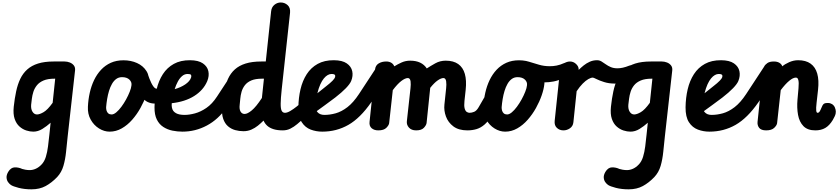

<svg xmlns="http://www.w3.org/2000/svg" viewBox="-20 -1024 6585 1508"><path d="M88 -186Q95 -251 106.8 -306Q118.5 -361 139.2 -404.5Q160 -448 194 -478.5Q228 -509 278.8 -525Q329.5 -541 401.5 -541H487.5Q508.5 -541 528.2 -533.2Q548 -525.5 560 -510Q572 -494.5 569.5 -471L512 43Q505 108 499 168Q493 228 478.2 278.8Q463.5 329.5 429 366.5Q386 411.5 338.5 437.2Q291 463 227.5 463Q171.5 463 127 451.5Q82.5 440 66 429Q54 421 43.5 406.5Q33 392 31.5 371.5Q30 351 44 326.5Q65.5 291 96.2 290.5Q127 290 154.5 303Q162.5 306 180 309Q197.5 312 213 312Q237.5 312 261.2 301.2Q285 290.5 305.5 269Q328.5 245.5 340 208.2Q351.5 171 357.2 125.2Q363 79.5 368 31L377.5 -60Q347 -32.5 312.5 -11.2Q278 10 241.5 10Q215.5 10 186.5 0.8Q157.5 -8.5 132.8 -30.5Q108 -52.5 95 -90.5Q82 -128.5 88 -186ZM224.5 -200.5Q222 -167 235.5 -146Q249 -125 270.5 -125Q291 -125 322.2 -143Q353.5 -161 393.5 -216.5L413.5 -406H408Q355.5 -406 322 -391.8Q288.5 -377.5 269.8 -354Q251 -330.5 242.2 -303Q233.5 -275.5 230.2 -248.5Q227 -221.5 224.5 -200.5Z M841 10Q798 10 757.5 -15.2Q717 -40.5 692.2 -84.8Q667.5 -129 670.5 -186Q673 -242 685 -295.5Q697 -349 719 -395Q741 -441 773.8 -476Q806.5 -511 850.2 -530.8Q894 -550.5 950 -550.5Q1008.5 -550.5 1056.5 -528.8Q1104.5 -507 1130.5 -465.5Q1156.5 -424 1149 -364Q1145 -324.5 1128 -275.2Q1111 -226 1083.2 -176Q1055.5 -126 1018.5 -83.8Q981.5 -41.5 936.5 -15.8Q891.5 10 841 10ZM856.5 -125Q873.5 -125 893.5 -141.8Q913.5 -158.5 933.5 -185.5Q953.5 -212.5 970.5 -243.5Q987.5 -274.5 999 -303.8Q1010.5 -333 1012.5 -353.5Q1016.5 -379 996.5 -398.5Q976.5 -418 938.5 -418Q912.5 -418 893 -403.8Q873.5 -389.5 859.5 -365Q845.5 -340.5 836.2 -310Q827 -279.5 821.5 -246.2Q816 -213 813.5 -182Q813 -168 817 -154.8Q821 -141.5 830.8 -133.2Q840.5 -125 856.5 -125ZM1196.5 -210.5Q1165.5 -210.5 1139.5 -223Q1113.5 -235.5 1094.5 -263Q1083.5 -279 1074.8 -300.8Q1066 -322.5 1060.2 -350.2Q1054.5 -378 1052 -412Q1050 -435.5 1068 -450.5Q1086 -465.5 1106 -466Q1117.5 -466.5 1127 -461.2Q1136.5 -456 1140.5 -443Q1146.5 -425 1153.5 -406.8Q1160.5 -388.5 1168.2 -372.8Q1176 -357 1184 -346Q1197.5 -327.5 1209.5 -327.5Q1229 -327.5 1238.5 -309.2Q1248 -291 1247 -269Q1246 -247.5 1233.8 -229Q1221.5 -210.5 1196.5 -210.5Z M1413 10Q1373.5 10 1334.2 2Q1295 -6 1262.8 -26.8Q1230.5 -47.5 1211.8 -85Q1193 -122.5 1193.5 -181Q1194.5 -256 1210.2 -323Q1226 -390 1259.2 -441.5Q1292.5 -493 1345.2 -522.2Q1398 -551.5 1473 -551Q1538.5 -550.5 1573.5 -526.2Q1608.5 -502 1616.5 -465Q1624.5 -428 1608 -387.5Q1593 -351.5 1567 -322Q1541 -292.5 1505.2 -270Q1469.5 -247.5 1425 -233.2Q1380.5 -219 1329 -213.5Q1325.5 -174 1341.5 -152.5Q1350 -142 1362.5 -135Q1375 -128 1392 -124.8Q1409 -121.5 1430 -121.5ZM1352 -324Q1374.5 -330 1395.8 -339.5Q1417 -349 1434.8 -361Q1452.5 -373 1464.8 -387.2Q1477 -401.5 1481.5 -417.5Q1484.5 -429 1480 -436Q1475.5 -443 1453.5 -443Q1429.5 -443 1410.2 -426.5Q1391 -410 1376.5 -383Q1362 -356 1352 -324ZM1430 -121.5Q1466.5 -121.5 1511.2 -133.5Q1556 -145.5 1601.2 -176.5Q1646.5 -207.5 1684 -265L1795.5 -435Q1801 -442.5 1804 -442Q1810 -441.5 1812 -423Q1814 -404.5 1812.5 -376Q1811 -347.5 1807 -317Q1802.5 -282.5 1795.5 -252.2Q1788.5 -222 1780 -210L1758 -178Q1694.5 -86 1604.5 -38Q1514.5 10 1413 10Q1393 10 1383.5 -7Q1374 -24 1374.5 -46Q1375 -73 1389.2 -97.2Q1403.5 -121.5 1430 -121.5Z M1862.5 -200.5Q1858.5 -167 1869.2 -148Q1880 -129 1901.5 -129Q1923.5 -129 1957.5 -157Q1991.5 -185 2037 -254.5L2053 -406H2038Q1985.5 -406 1953 -391.8Q1920.5 -377.5 1902.8 -354Q1885 -330.5 1877.2 -303Q1869.5 -275.5 1867.2 -248.5Q1865 -221.5 1862.5 -200.5ZM2201.5 0Q2158.5 0 2128.2 -9.5Q2098 -19 2079 -36.2Q2060 -53.5 2050 -77Q2029.5 -56.5 2005.8 -37.2Q1982 -18 1953.8 -5.8Q1925.5 6.5 1892 6.5Q1859 6.5 1827.2 -2.2Q1795.5 -11 1770.8 -32.2Q1746 -53.5 1733 -91Q1720 -128.5 1724.5 -186Q1730 -251 1740.5 -306.2Q1751 -361.5 1771 -405Q1791 -448.5 1824.5 -478.8Q1858 -509 1909 -525Q1960 -541 2032.5 -541H2067.5L2109.5 -935.5Q2113 -968 2135.2 -986.2Q2157.5 -1004.5 2185 -1004.5Q2216 -1004.5 2239 -983.8Q2262 -963 2258 -923.5L2192.5 -321.5Q2185 -250.5 2184.5 -210.5Q2184 -170.5 2192.2 -154.2Q2200.5 -138 2218.5 -138ZM2365.5 -93.5Q2339.5 -70.5 2314 -49Q2288.5 -27.5 2261 -13.8Q2233.5 0 2201.5 0Q2177.5 0 2165.5 -18.2Q2153.5 -36.5 2153.5 -59.5Q2153 -87.5 2169.5 -112.8Q2186 -138 2218.5 -138Q2235.5 -138 2260.2 -152.5Q2285 -167 2311.8 -188.5Q2338.5 -210 2362 -231Q2367.5 -235.5 2372.5 -235.5Q2385 -235.5 2392.8 -213.5Q2400.5 -191.5 2398 -163Q2396 -144.5 2388.5 -126Q2381 -107.5 2365.5 -93.5Z M2528 -121.5Q2545.5 -121.5 2555 -102Q2564.5 -82.5 2564 -58.5Q2564 -33.5 2551.5 -11.8Q2539 10 2511 10Q2463.5 10 2420.2 -6.2Q2377 -22.5 2350 -64Q2323 -105.5 2323.5 -181Q2324.5 -256 2340.2 -323Q2356 -390 2389.2 -441.5Q2422.5 -493 2475.2 -522.2Q2528 -551.5 2603 -551Q2668.5 -550.5 2703.5 -526.2Q2738.5 -502 2746.5 -465Q2754.5 -428 2738 -387.5Q2728.5 -364.5 2696.5 -331.2Q2664.5 -298 2613 -258Q2575 -229 2532 -198Q2489 -167 2446 -135.5L2441 -266.5Q2467 -286 2493.2 -308Q2519.5 -330 2542 -347Q2574.5 -372 2591.8 -390Q2609 -408 2611.5 -417.5Q2613.5 -425.5 2612.5 -431Q2611.5 -436.5 2604.8 -439.8Q2598 -443 2583.5 -443Q2569 -443 2553.8 -434.5Q2538.5 -426 2523.8 -408.2Q2509 -390.5 2496 -361.8Q2483 -333 2473 -292.8Q2463 -252.5 2457.5 -199.5Q2454 -166.5 2472.8 -144Q2491.5 -121.5 2528 -121.5ZM2528 -121.5Q2571 -121.5 2616.8 -134.2Q2662.5 -147 2708.8 -182.5Q2755 -218 2799.5 -285.5L2944.5 -506.5Q2949 -513 2955.5 -513Q2966 -513.5 2978.2 -500Q2990.5 -486.5 2999.5 -464.8Q3008.5 -443 3008.5 -418.5Q3009 -403.5 3005 -388.5Q3001 -373.5 2991.5 -359.5L2895.5 -220.5Q2809.5 -96.5 2716.2 -43.2Q2623 10 2511 10Q2492.5 10 2484.2 -6Q2476 -22 2476.5 -43.5Q2477 -71 2490.8 -96.2Q2504.5 -121.5 2528 -121.5Z M3651 0Q3582.5 0 3541 -31.2Q3499.5 -62.5 3482.5 -109.2Q3465.5 -156 3470.5 -202.5L3484 -330.5Q3485.5 -345 3485.8 -359.2Q3486 -373.5 3484.2 -385.2Q3482.5 -397 3477.2 -404Q3472 -411 3463 -411Q3444 -411 3417 -392Q3390 -373 3359 -334L3330.5 -58.5Q3328.5 -41 3309.5 -20.5Q3290.5 0 3248.5 0Q3211.5 0 3192 -21.8Q3172.5 -43.5 3175.5 -71.5L3204 -330.5Q3205.5 -345 3206 -359.2Q3206.5 -373.5 3204.8 -385.2Q3203 -397 3197.8 -404Q3192.5 -411 3183.5 -411Q3162 -411 3131.5 -387.5Q3101 -364 3065 -316L3036.5 -57Q3034.5 -40.5 3014.5 -20.2Q2994.5 0 2951.5 0Q2918.5 0 2898.8 -17.2Q2879 -34.5 2882.5 -66.5L2925.5 -477.5Q2929 -510.5 2954.2 -525.8Q2979.5 -541 3013 -541Q3036.5 -541 3052.5 -531.5Q3068.5 -522 3076 -505L3077 -503Q3103.5 -519.5 3134.5 -533.5Q3165.5 -547.5 3201.5 -547.5Q3247.5 -547.5 3280 -532Q3312.5 -516.5 3332 -486.5Q3362 -506 3399.2 -526.8Q3436.5 -547.5 3481 -547.5Q3541.5 -547.5 3579 -521Q3616.5 -494.5 3631 -443.5Q3645.5 -392.5 3637.5 -318.5L3628 -231.5Q3624 -193.5 3629.2 -173.2Q3634.5 -153 3645.2 -145.5Q3656 -138 3668 -138ZM3668 -138Q3685 -138 3704 -145.8Q3723 -153.5 3739.5 -182L3880.5 -426.5Q3887.5 -439.5 3894.5 -439.5Q3904 -440 3910.2 -419.5Q3916.5 -399 3918.5 -366.5Q3920.5 -334 3917 -299Q3914 -273 3907.8 -247.8Q3901.5 -222.5 3890.5 -203.5L3844.5 -122.5Q3816.5 -72.5 3786 -46Q3755.5 -19.5 3722 -9.8Q3688.5 0 3651 0Q3618.5 0 3601.8 -19.5Q3585 -39 3584.5 -63.5Q3584 -90.5 3604.8 -114.2Q3625.5 -138 3668 -138Z M3947.5 10Q3904.5 10 3864 -15.2Q3823.5 -40.5 3798.8 -84.8Q3774 -129 3777 -186Q3779.5 -242 3791.5 -295.5Q3803.5 -349 3825.5 -395Q3847.5 -441 3880.2 -476Q3913 -511 3956.8 -530.8Q4000.5 -550.5 4056.5 -550.5Q4115 -550.5 4163 -528.8Q4211 -507 4237 -465.5Q4263 -424 4255.5 -364Q4251.5 -324.5 4234.5 -275.2Q4217.5 -226 4189.8 -176Q4162 -126 4125 -83.8Q4088 -41.5 4043 -15.8Q3998 10 3947.5 10ZM3963 -125Q3980 -125 4000 -141.8Q4020 -158.5 4040 -185.5Q4060 -212.5 4077 -243.5Q4094 -274.5 4105.5 -303.8Q4117 -333 4119 -353.5Q4123 -379 4103 -398.5Q4083 -418 4045 -418Q4019 -418 3999.5 -403.8Q3980 -389.5 3966 -365Q3952 -340.5 3942.8 -310Q3933.5 -279.5 3928 -246.2Q3922.5 -213 3920 -182Q3919.5 -168 3923.5 -154.8Q3927.5 -141.5 3937.2 -133.2Q3947 -125 3963 -125ZM4140.5 -537.5Q4174.5 -527 4213.8 -515.5Q4253 -504 4297 -504Q4323.5 -503.5 4351.5 -509Q4379.5 -514.5 4409.5 -528Q4416.5 -531 4422 -531Q4437.5 -530.5 4442.8 -511Q4448 -491.5 4442.5 -467.5Q4438.5 -450 4427.8 -433.5Q4417 -417 4399 -408Q4364.5 -391 4327.8 -384Q4291 -377 4255.5 -377Q4215.5 -377 4180 -383.8Q4144.5 -390.5 4119.5 -398.5Q4096 -406.5 4088.2 -430.2Q4080.5 -454 4084 -479Q4088.5 -506 4103.8 -525.2Q4119 -544.5 4140.5 -537.5Z M4405 0Q4375 0 4354 -19.5Q4333 -39 4336.5 -74L4379 -477.5Q4382.5 -508.5 4407 -524.8Q4431.5 -541 4457 -541Q4483.5 -541 4504.2 -521.8Q4525 -502.5 4525 -479.5V-475Q4542.5 -492.5 4564.2 -510Q4586 -527.5 4612.2 -539.2Q4638.5 -551 4669 -551Q4686 -551 4689.8 -533.5Q4693.5 -516 4688.5 -493.5Q4682.5 -465.5 4667.5 -440Q4652.5 -414.5 4636.5 -414.5Q4621.5 -414.5 4600.8 -402.8Q4580 -391 4556.5 -367.2Q4533 -343.5 4509 -307.5L4483.5 -63.5Q4480 -32.5 4456.2 -16.2Q4432.5 0 4405 0ZM4669 -551Q4688 -551 4704 -541.5Q4720 -532 4737.5 -519.2Q4755 -506.5 4777.2 -497Q4799.5 -487.5 4830.5 -487.5Q4849.5 -487.5 4872.2 -492.5Q4895 -497.5 4922.5 -508.5Q4937 -514.5 4946.5 -511.5Q4966 -507 4967 -480.8Q4968 -454.5 4949.5 -427.5Q4941.5 -416 4930 -405.5Q4918.5 -395 4903 -388Q4878.5 -376.5 4853.5 -371.8Q4828.5 -367 4805 -367.5Q4761.5 -368 4725 -379.5Q4688.5 -391 4665 -402.8Q4641.5 -414.5 4636.5 -414.5Q4617 -414.5 4609 -436Q4601 -457.5 4605 -483Q4609 -508.5 4624.8 -529.8Q4640.5 -551 4669 -551Z M4778.5 -186Q4785.5 -251 4797.2 -306Q4809 -361 4829.8 -404.5Q4850.5 -448 4884.5 -478.5Q4918.5 -509 4969.2 -525Q5020 -541 5092 -541H5178Q5199 -541 5218.8 -533.2Q5238.5 -525.5 5250.5 -510Q5262.5 -494.5 5260 -471L5202.5 43Q5195.5 108 5189.5 168Q5183.5 228 5168.8 278.8Q5154 329.5 5119.5 366.5Q5076.5 411.5 5029 437.2Q4981.5 463 4918 463Q4862 463 4817.5 451.5Q4773 440 4756.5 429Q4744.5 421 4734 406.5Q4723.5 392 4722 371.5Q4720.5 351 4734.5 326.5Q4756 291 4786.8 290.5Q4817.5 290 4845 303Q4853 306 4870.5 309Q4888 312 4903.5 312Q4928 312 4951.8 301.2Q4975.5 290.5 4996 269Q5019 245.5 5030.5 208.2Q5042 171 5047.8 125.2Q5053.5 79.5 5058.5 31L5068 -60Q5037.5 -32.5 5003 -11.2Q4968.5 10 4932 10Q4906 10 4877 0.8Q4848 -8.5 4823.2 -30.5Q4798.5 -52.5 4785.5 -90.5Q4772.5 -128.5 4778.5 -186ZM4915 -200.5Q4912.5 -167 4926 -146Q4939.5 -125 4961 -125Q4981.5 -125 5012.8 -143Q5044 -161 5084 -216.5L5104 -406H5098.5Q5046 -406 5012.5 -391.8Q4979 -377.5 4960.2 -354Q4941.5 -330.5 4932.8 -303Q4924 -275.5 4920.8 -248.5Q4917.5 -221.5 4915 -200.5Z M5569 -121.5Q5586.5 -121.5 5596 -102Q5605.5 -82.5 5605 -58.5Q5605 -33.5 5592.5 -11.8Q5580 10 5552 10Q5504.5 10 5461.2 -6.2Q5418 -22.5 5391 -64Q5364 -105.5 5364.5 -181Q5365.5 -256 5381.2 -323Q5397 -390 5430.2 -441.5Q5463.5 -493 5516.2 -522.2Q5569 -551.5 5644 -551Q5709.5 -550.5 5744.5 -526.2Q5779.5 -502 5787.5 -465Q5795.5 -428 5779 -387.5Q5769.5 -364.5 5737.5 -331.2Q5705.5 -298 5654 -258Q5616 -229 5573 -198Q5530 -167 5487 -135.5L5482 -266.5Q5508 -286 5534.2 -308Q5560.5 -330 5583 -347Q5615.5 -372 5632.8 -390Q5650 -408 5652.5 -417.5Q5654.5 -425.5 5653.5 -431Q5652.5 -436.5 5645.8 -439.8Q5639 -443 5624.5 -443Q5610 -443 5594.8 -434.5Q5579.5 -426 5564.8 -408.2Q5550 -390.5 5537 -361.8Q5524 -333 5514 -292.8Q5504 -252.5 5498.5 -199.5Q5495 -166.5 5513.8 -144Q5532.5 -121.5 5569 -121.5ZM5569 -121.5Q5612 -121.5 5657.8 -134.2Q5703.5 -147 5749.8 -182.5Q5796 -218 5840.5 -285.5L5985.5 -506.5Q5990 -513 5996.5 -513Q6007 -513.5 6019.2 -500Q6031.5 -486.5 6040.5 -464.8Q6049.5 -443 6049.5 -418.5Q6050 -403.5 6046 -388.5Q6042 -373.5 6032.5 -359.5L5936.5 -220.5Q5850.5 -96.5 5757.2 -43.2Q5664 10 5552 10Q5533.5 10 5525.2 -6Q5517 -22 5517.5 -43.5Q5518 -71 5531.8 -96.2Q5545.5 -121.5 5569 -121.5Z M5997.5 0Q5958 0 5942.5 -20Q5927 -40 5930 -67.5L5973 -476Q5974 -485.5 5981.5 -500.8Q5989 -516 6007 -528.5Q6025 -541 6057.5 -541Q6083 -541 6100 -531.5Q6117 -522 6124 -504.5L6124.5 -503Q6143.5 -520 6178.2 -535.5Q6213 -551 6248.5 -551Q6309 -551 6346.5 -524.2Q6384 -497.5 6398.8 -445.8Q6413.5 -394 6405 -318.5L6393.5 -216Q6388.5 -172 6390.8 -155Q6393 -138 6401 -138Q6421.5 -138 6432.2 -118.8Q6443 -99.5 6443 -75Q6443 -47.5 6428.5 -23.8Q6414 0 6384 0Q6323 0 6290.5 -33.2Q6258 -66.5 6248 -121.5Q6238 -176.5 6243.5 -240.5L6251.5 -330.5Q6253.5 -352 6253.2 -371Q6253 -390 6248 -402.2Q6243 -414.5 6230.5 -414.5Q6209 -414.5 6178.5 -389.2Q6148 -364 6112 -316L6083.5 -57Q6081.5 -40 6061 -20Q6040.5 0 5997.5 0ZM6401 -138Q6411.5 -138 6418.5 -149.8Q6425.5 -161.5 6430.8 -175.2Q6436 -189 6440 -195.5L6444 -201.5Q6451 -212.5 6468 -214.5Q6485 -216.5 6498.5 -213.5Q6534 -203 6542.5 -164Q6546.5 -149.5 6543.2 -131.8Q6540 -114 6520.5 -81Q6494.5 -38 6461.8 -19Q6429 0 6384 0Q6364 0 6353.5 -18.8Q6343 -37.5 6343 -61Q6343 -89 6357.5 -113.5Q6372 -138 6401 -138Z"/></svg>

Font: Edu NSW ACT Cursive
Style: Regular
Weight: 400
Designer: Tina and Corey Anderson, Eben Sorkin, Mirko Velimirovic
Foundry: Sorkin Type Co.
Version: Version 2.000